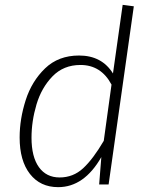

<svg xmlns="http://www.w3.org/2000/svg" viewBox="-20 -761 614 792"><path d="M532 -735 428 0H389L398 -113Q327 11 220 11Q146 11 103.5 -43.5Q61 -98 61 -194Q61 -270 86 -348Q111 -426 166 -479Q221 -532 306 -532Q400 -532 446 -458L486 -741ZM110 -193Q110 -114 140.5 -71.5Q171 -29 226 -29Q282 -29 323 -67Q364 -105 408 -180L440 -412Q397 -493 312 -493Q242 -493 196.5 -446Q151 -399 130.5 -330Q110 -261 110 -193Z"/></svg>

Font: Fira Sans ExtraLight
Style: Italic
Weight: 275
Italic angle: -8°
Designer: Carrois Corporate & Edenspiekermann AG
Foundry: Carrois Corporate GbR & Edenspiekermann AG
Version: Version 4.203